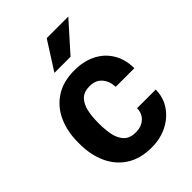

<svg xmlns="http://www.w3.org/2000/svg" viewBox="-221 -851 962 962"><g transform="rotate(-45 260.5 -370.0)"><path d="M272.9 -100.1Q312 -100.1 336.9 -122.3Q361.8 -144.5 362.3 -181.6H494.6Q494.1 -126 464.8 -82.8Q435.5 -39.6 386.2 -14.9Q336.9 9.8 275.9 9.8Q194.3 9.8 140.1 -25.9Q85.9 -61.5 59.1 -122.1Q32.2 -182.6 32.2 -256.8V-271Q32.2 -345.7 59.1 -406.2Q85.9 -466.8 139.9 -502.4Q193.8 -538.1 274.9 -538.1Q339.8 -538.1 389.2 -513.2Q438.5 -488.3 466.3 -442.1Q494.1 -396 494.6 -333H362.3Q361.8 -372.6 338.6 -400.4Q315.4 -428.2 272.5 -428.2Q231.4 -428.2 210 -406Q188.5 -383.8 180.7 -347.9Q172.9 -312 172.9 -271V-256.8Q172.9 -215.3 180.7 -179.7Q188.5 -144 210 -122.1Q231.4 -100.1 272.9 -100.1ZM194.8 -599.6 290.5 -750H443.4L309.1 -599.6Z"/></g></svg>

Font: Vazirmatn UI FD
Style: Bold
Weight: 700
Designer: Saber Rastikerdar
Foundry: Saber Rastikerdar
Version: Version 33.003